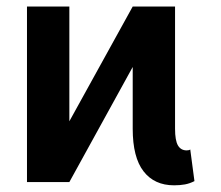

<svg xmlns="http://www.w3.org/2000/svg" viewBox="-20 -550 669 580"><path d="M61.5 0V-530.3H189.5V-183.6L380.9 -530.3H508.8V-161.1Q508.8 -125.5 517.6 -110.6Q526.4 -95.7 543.9 -95.7Q551.8 -95.7 554.7 -98.6L567.4 -2.9Q553.2 4.4 538.6 7.1Q523.9 9.8 505.9 9.8Q446.3 9.8 413.6 -32.5Q380.9 -74.7 380.9 -161.1V-347.7L189.5 0Z"/></svg>

Font: Pretendard JP SemiBold
Style: Regular
Weight: 600
Designer: Base glyphs from Inter by Rasmus Andersson; Hangeul glyphs from Noto Sans CJK(Source Han Sans) by Jang Soo-young and Kan
Foundry: Kil Hyung-jin
Version: Version 1.309